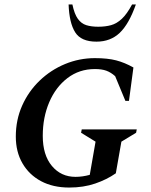

<svg xmlns="http://www.w3.org/2000/svg" viewBox="-20 -832 677 862"><path d="M291 10Q218 10 164.5 -18.5Q111 -47 81 -98.5Q51 -150 51 -219Q51 -294 79.5 -358Q108 -422 158 -470Q208 -518 272 -544.5Q336 -571 406 -571Q463 -571 501.5 -561Q540 -551 579 -529L559 -379H543L497 -490Q478 -507 457.5 -514.5Q437 -522 406 -522Q336 -522 283 -481.5Q230 -441 201 -373Q172 -305 172 -222Q172 -136 213 -87Q254 -38 319 -38Q350 -38 383 -47L409 -196L344 -236L347 -251H594L591 -236L525 -196L500 -54Q460 -26 407.5 -8Q355 10 291 10ZM413 -645Q344 -645 317.5 -687Q291 -729 288 -812H305Q314 -769 329.5 -747.5Q345 -726 367.5 -719Q390 -712 421 -712Q453 -712 478.5 -719Q504 -726 527 -747.5Q550 -769 573 -812H590Q559 -724 517.5 -684.5Q476 -645 413 -645Z"/></svg>

Font: Spectral SC SemiBold
Style: Italic
Weight: 600
Italic angle: -10°
Designer: Jean-Baptiste Levee
Foundry: Production Type
Version: Version 2.001